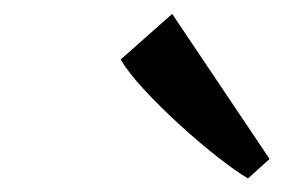

<svg xmlns="http://www.w3.org/2000/svg" viewBox="-20 -877 438 276"><path d="M336.5 -620.5Q319.5 -630.5 293.2 -651Q267 -671.5 239 -697Q211 -722.5 187.8 -747.5Q164.5 -772.5 153.5 -791.5L227.5 -857L367.5 -648.5Z"/></svg>

Font: Merriweather 36pt Medium
Style: Italic
Weight: 500
Italic angle: -7.8°
Version: Version 2.101